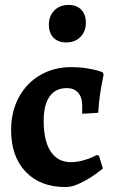

<svg xmlns="http://www.w3.org/2000/svg" viewBox="-20 -746 472 778"><path d="M246 12Q143 12 84 -50Q25 -112 25 -219Q25 -293 56 -351Q87 -409 142.5 -441.5Q198 -474 269 -474Q302 -474 330.5 -469.5Q359 -465 375.5 -460Q392 -455 396 -453L400 -444Q399 -438 394.5 -416.5Q390 -395 385 -360.5Q380 -326 378 -289L313 -285V-318Q313 -352 296.5 -370.5Q280 -389 251 -389Q205 -389 181 -355Q157 -321 157 -257Q157 -175 185.5 -132Q214 -89 267 -89Q291 -89 315 -95.5Q339 -102 354 -109Q369 -116 373 -118L381 -115L397 -63Q390 -57 365 -39Q340 -21 306.5 -4.5Q273 12 246 12ZM178 -646Q178 -681 200 -703.5Q222 -726 258 -726Q291 -726 309.5 -706.5Q328 -687 328 -654Q328 -619 306 -596.5Q284 -574 249 -574Q215 -574 196.5 -593.5Q178 -613 178 -646Z"/></svg>

Font: Sahitya
Style: Bold
Weight: 700
Designer: Juan Pablo del Peral
Foundry: Juan Pablo del Peral (http://www.huertatipografica.com)
Version: Version 1.001;PS 001.000;hotconv 1.0.70;makeotf.lib2.5.58329